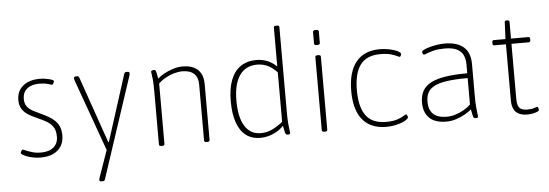

<svg xmlns="http://www.w3.org/2000/svg" viewBox="-57 -931 3766 1318"><g transform="rotate(-5 1826.5 -272.0)"><path d="M194 9Q165 9 140.5 4Q116 -1 97.5 -8Q79 -15 68.5 -22Q58 -29 58 -33Q58 -37 60.5 -42Q63 -47 66.5 -51.5Q70 -56 72 -56Q77 -56 93.5 -48.5Q110 -41 136.5 -33Q163 -25 197 -25Q253 -25 284 -51.5Q315 -78 315 -124Q315 -167 298.5 -191.5Q282 -216 255 -231.5Q228 -247 196 -261Q174 -271 152 -282Q130 -293 112 -308.5Q94 -324 83.5 -345.5Q73 -367 73 -397Q73 -439 92.5 -468.5Q112 -498 147.5 -514Q183 -530 232 -530Q250 -530 267 -527.5Q284 -525 297.5 -521.5Q311 -518 319.5 -514Q328 -510 328 -506Q328 -503 325.5 -497Q323 -491 320 -486.5Q317 -482 314 -482Q310 -482 285 -489.5Q260 -497 226 -497Q171 -497 141 -471.5Q111 -446 111 -402Q111 -369 126.5 -349Q142 -329 167 -316Q192 -303 219 -290Q248 -277 272 -263Q296 -249 314.5 -231Q333 -213 343 -188.5Q353 -164 353 -129Q353 -86 333.5 -55Q314 -24 278.5 -7.5Q243 9 194 9Z M594 208Q587 208 583 206Q579 204 579 198Q579 195 580.5 189Q582 183 583 180L656 -28V21L470 -497Q469 -500 468 -505Q467 -510 467 -513Q467 -520 470.5 -522.5Q474 -525 480 -525H487Q494 -525 497 -523Q500 -521 504 -513L663 -56H667L813 -513Q815 -520 819 -522.5Q823 -525 830 -525H837Q843 -525 846.5 -522.5Q850 -520 850 -513Q850 -510 849 -505Q848 -500 847 -497L618 196Q616 203 612.5 205.5Q609 208 601 208Z M1024 2Q1016 2 1012 -1Q1008 -4 1008 -10V-373Q1008 -427 1005.5 -454.5Q1003 -482 1000.5 -494Q998 -506 998 -511Q998 -514 1000 -516Q1002 -518 1005 -519.5Q1008 -521 1012 -521.5Q1016 -522 1019 -522Q1025 -522 1028 -518.5Q1031 -515 1034.5 -502Q1038 -489 1043 -460Q1059 -476 1087 -491.5Q1115 -507 1149 -518Q1183 -529 1217 -529Q1263 -529 1294 -513.5Q1325 -498 1341 -468.5Q1357 -439 1357 -395V-10Q1357 -4 1353 -1Q1349 2 1340 2H1336Q1327 2 1323 -1Q1319 -4 1319 -10V-395Q1319 -445 1291.5 -470.5Q1264 -496 1211 -496Q1184 -496 1153.5 -487Q1123 -478 1095 -462.5Q1067 -447 1046 -426V-10Q1046 -4 1042 -1Q1038 2 1030 2Z M1707 6Q1648 6 1607.5 -24.5Q1567 -55 1546 -115Q1525 -175 1525 -262Q1525 -349 1548 -408.5Q1571 -468 1616 -498.5Q1661 -529 1725 -529Q1764 -529 1799 -515Q1834 -501 1864 -472V-740Q1864 -746 1868 -749Q1872 -752 1880 -752H1886Q1894 -752 1898 -749Q1902 -746 1902 -740V-150Q1902 -106 1904.5 -76.5Q1907 -47 1909.5 -31.5Q1912 -16 1912 -12Q1912 -9 1911 -6.5Q1910 -4 1908 -2.5Q1906 -1 1903 -0.5Q1900 0 1896 0Q1888 0 1883.5 -3.5Q1879 -7 1876 -20.5Q1873 -34 1867 -63Q1843 -38 1814.5 -22.5Q1786 -7 1758 -0.5Q1730 6 1707 6ZM1712 -26Q1755 -26 1792.5 -44.5Q1830 -63 1864 -91V-431Q1835 -464 1800.5 -480.5Q1766 -497 1727 -497Q1648 -497 1606 -437Q1564 -377 1564 -262Q1564 -147 1602.5 -86.5Q1641 -26 1712 -26Z M2146 2Q2138 2 2134 -1Q2130 -4 2130 -10V-513Q2130 -519 2134 -522Q2138 -525 2146 -525H2152Q2160 -525 2164 -522Q2168 -519 2168 -513V-10Q2168 -4 2164 -1Q2160 2 2152 2ZM2149 -595Q2138 -595 2133.5 -598Q2129 -601 2129 -607V-687Q2129 -692 2133.5 -695.5Q2138 -699 2149 -699Q2160 -699 2164.5 -696Q2169 -693 2169 -687V-607Q2169 -602 2164.5 -598.5Q2160 -595 2149 -595Z M2575 6Q2467 6 2411 -61.5Q2355 -129 2355 -259Q2355 -391 2411 -460Q2467 -529 2575 -529Q2603 -529 2628.5 -524.5Q2654 -520 2674 -513.5Q2694 -507 2706 -499Q2718 -491 2718 -485Q2718 -482 2716.5 -477Q2715 -472 2712.5 -468.5Q2710 -465 2707 -465Q2702 -465 2687.5 -472.5Q2673 -480 2646 -487.5Q2619 -495 2575 -495Q2481 -495 2437.5 -436.5Q2394 -378 2394 -261Q2394 -145 2437.5 -86.5Q2481 -28 2575 -28Q2622 -28 2651 -37.5Q2680 -47 2695.5 -57Q2711 -67 2716 -67Q2719 -67 2721.5 -63Q2724 -59 2725.5 -54.5Q2727 -50 2727 -47Q2727 -40 2714.5 -30.5Q2702 -21 2680.5 -13Q2659 -5 2632 0.5Q2605 6 2575 6Z M2988 6Q2911 6 2871.5 -31.5Q2832 -69 2832 -139Q2832 -185 2850 -218Q2868 -251 2906.5 -271.5Q2945 -292 3007.5 -302Q3070 -312 3159 -312V-374Q3159 -406 3148 -433.5Q3137 -461 3106.5 -478Q3076 -495 3019 -495Q2975 -495 2944.5 -487.5Q2914 -480 2896.5 -472.5Q2879 -465 2874 -465Q2872 -465 2870 -467Q2868 -469 2866.5 -472.5Q2865 -476 2864 -479.5Q2863 -483 2863 -485Q2863 -491 2878 -499Q2893 -507 2917 -513.5Q2941 -520 2968 -524.5Q2995 -529 3020 -529Q3066 -529 3099.5 -518.5Q3133 -508 3154.5 -488Q3176 -468 3186.5 -439Q3197 -410 3197 -373V-150Q3197 -106 3199.5 -76.5Q3202 -47 3204.5 -31.5Q3207 -16 3207 -12Q3207 -9 3206 -6.5Q3205 -4 3203 -2.5Q3201 -1 3198 -0.5Q3195 0 3191 0Q3183 0 3178.5 -3.5Q3174 -7 3171 -20.5Q3168 -34 3162 -63Q3146 -48 3118 -32Q3090 -16 3056.5 -5Q3023 6 2988 6ZM2994 -27Q3022 -27 3052 -36Q3082 -45 3110.5 -61Q3139 -77 3159 -97V-279Q3073 -279 3017 -271Q2961 -263 2928.5 -246Q2896 -229 2883 -203Q2870 -177 2870 -140Q2870 -85 2900.5 -56Q2931 -27 2994 -27Z M3547 6Q3512 6 3488.5 -5Q3465 -16 3453 -40Q3441 -64 3441 -101V-487H3361Q3349 -487 3349 -501V-509Q3349 -523 3361 -523H3441L3446 -638Q3446 -645 3449.5 -647.5Q3453 -650 3461 -650H3464Q3472 -650 3475.5 -647Q3479 -644 3479 -638V-523H3598Q3610 -523 3610 -509V-501Q3610 -487 3598 -487H3479V-107Q3479 -62 3495 -45Q3511 -28 3548 -28Q3579 -28 3595 -34Q3611 -40 3618 -40Q3620 -40 3622 -37.5Q3624 -35 3625 -31.5Q3626 -28 3626.5 -24.5Q3627 -21 3627 -18Q3627 -12 3614 -6.5Q3601 -1 3582.5 2.5Q3564 6 3547 6Z"/></g></svg>

Font: Asap Thin
Style: Regular
Weight: 250
Designer: Pablo Cosgaya
Foundry: Omnibus-Type
Version: Version 3.001